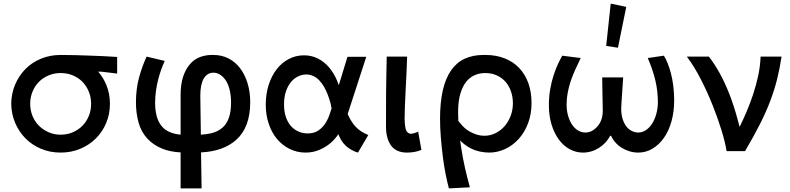

<svg xmlns="http://www.w3.org/2000/svg" viewBox="-20 -836 4367 1062"><path d="M315 8Q257 8 207 -13Q157 -34 121 -70.5Q85 -107 64 -156Q43 -205 42 -262Q43 -320 64 -369Q85 -418 121 -454.5Q157 -491 207 -511.5Q257 -532 315 -532Q317 -532 318 -532Q359 -532 397 -531Q435 -530 473.5 -528.5Q512 -527 550 -525.5Q588 -524 628 -521V-429Q601 -432 583 -434.5Q565 -437 546 -439Q535 -440 523 -440Q550 -409 567 -369Q588 -320 588 -262Q588 -205 567.5 -156Q547 -107 510.5 -70.5Q474 -34 424 -13Q374 8 315 8ZM315 -91Q352 -91 383 -104.5Q414 -118 436 -140.5Q458 -163 471 -194Q484 -225 484 -262Q484 -298 471 -329.5Q458 -361 436 -383.5Q414 -406 383 -419Q352 -432 315 -432Q280 -432 249 -419Q218 -406 195.5 -383.5Q173 -361 160 -329.5Q147 -298 147 -262Q147 -225 160 -194Q173 -163 195.5 -140.5Q218 -118 249 -104.5Q280 -91 315 -91Z M979 206V7Q922 4 879 -13Q827 -34 794 -70.5Q761 -107 746.5 -158Q732 -209 732 -270Q732 -344 749 -406.5Q766 -469 791 -523L891 -499Q881 -477 871.5 -450.5Q862 -424 854.5 -394.5Q847 -365 842.5 -332.5Q838 -300 838 -267Q838 -227 846.5 -194.5Q855 -162 874 -138.5Q893 -115 925 -103Q948 -94 979 -91V-311Q979 -370 993 -412Q1007 -454 1031 -481.5Q1055 -509 1086.5 -520.5Q1118 -532 1150 -532Q1153 -532 1156 -532Q1158 -532 1161 -532Q1205 -532 1242.5 -513.5Q1280 -495 1307 -460Q1334 -425 1349 -376.5Q1364 -328 1364 -271Q1364 -131 1286 -62Q1215 1 1092 7L1095 206ZM1106 -400Q1088 -367 1088 -308Q1088 -305 1088 -302L1091 -91Q1123 -93 1149 -99Q1185 -108 1209.5 -129Q1234 -150 1246 -184.5Q1258 -219 1258 -269Q1258 -303 1251.5 -333.5Q1245 -364 1232 -386Q1219 -408 1200.5 -421Q1182 -434 1160 -434Q1126 -434 1106 -400Z M1960 8 1942 2Q1923 -7 1907 -18Q1891 -29 1878 -45.5Q1865 -62 1855 -85Q1854 -89 1852 -94Q1834 -68 1811 -47Q1782 -22 1746.5 -7Q1711 8 1670 8Q1623 8 1582.5 -12Q1542 -32 1512.5 -67Q1483 -102 1466.5 -151Q1450 -200 1450 -257Q1450 -316 1466 -366Q1482 -416 1510 -452.5Q1538 -489 1577 -509.5Q1616 -530 1662 -530Q1703 -530 1738 -512.5Q1773 -495 1799.5 -464Q1826 -433 1844 -391Q1849 -378 1854 -365L1902 -522H2006L1903 -205Q1913 -183 1923 -167Q1935 -147 1948 -134Q1961 -121 1972.5 -113Q1984 -105 1994 -100L2017 -89ZM1802 -200Q1809 -220 1814 -236Q1812 -249 1809 -262Q1802 -288 1793 -312Q1784 -336 1772 -356.5Q1760 -377 1745.5 -392Q1731 -407 1713 -415.5Q1695 -424 1674 -424Q1652 -424 1630 -414Q1608 -404 1590.5 -383.5Q1573 -363 1562 -331.5Q1551 -300 1551 -258Q1551 -218 1561.5 -188Q1572 -158 1589.5 -138.5Q1607 -119 1631 -108.5Q1655 -98 1681 -98Q1717 -98 1740 -113.5Q1763 -129 1778 -151.5Q1793 -174 1802 -200Z M2230 8Q2204 8 2182.5 -0.5Q2161 -9 2146.5 -26.5Q2132 -44 2123.5 -71.5Q2115 -99 2115 -137Q2115 -274 2115.5 -322Q2116 -370 2117 -419.5Q2118 -469 2119 -523H2232Q2231 -483 2228.5 -433Q2226 -383 2223.5 -334Q2221 -285 2219.5 -244.5Q2218 -204 2218 -180Q2219 -129 2227.5 -113Q2236 -97 2253 -96Q2263 -97 2273 -100Q2283 -103 2293 -108L2311 -7Q2293 1 2272 4.5Q2251 8 2230 8Z M2463 206Q2454 173 2445 128Q2436 83 2429.5 31.5Q2423 -20 2418.5 -74.5Q2414 -129 2414 -179Q2414 -270 2429.5 -337Q2445 -404 2475.5 -447.5Q2506 -491 2551 -511.5Q2596 -532 2654 -532Q2657 -532 2660 -532Q2663 -532 2666 -532Q2724 -532 2772 -513Q2820 -494 2853 -458.5Q2886 -423 2903 -374.5Q2920 -326 2920 -267Q2920 -205 2901 -154.5Q2882 -104 2849 -67.5Q2816 -31 2773.5 -11.5Q2731 8 2685 8Q2662 8 2635.5 2.5Q2609 -3 2585 -15Q2561 -27 2539 -46Q2532 -52 2525 -59Q2528 -39 2531 -19Q2539 35 2551.5 90.5Q2564 146 2579 200ZM2514 -227Q2514 -217 2514 -207Q2514 -188 2515 -167Q2526 -153 2537 -141Q2556 -121 2577 -109Q2598 -97 2618.5 -91Q2639 -85 2659 -85Q2692 -85 2721 -99.5Q2750 -114 2771 -138Q2792 -162 2804.5 -195Q2817 -228 2817 -265Q2817 -298 2807 -328.5Q2797 -359 2778 -381.5Q2759 -404 2730 -418Q2701 -432 2664 -432Q2632 -432 2605 -420Q2578 -408 2558.5 -383.5Q2539 -359 2527 -320Q2515 -281 2514 -227Z M3016 -254Q3016 -301 3023.5 -343.5Q3031 -386 3042.5 -421Q3054 -456 3067 -483.5Q3080 -511 3090 -528L3192 -515Q3176 -482 3161.5 -450Q3147 -418 3136.5 -386.5Q3126 -355 3120 -322.5Q3114 -290 3114 -258Q3114 -225 3122 -196.5Q3130 -168 3144 -147Q3158 -126 3177 -114.5Q3196 -103 3218 -103Q3239 -103 3256 -113Q3273 -123 3286.5 -139Q3300 -155 3307 -176.5Q3314 -198 3314 -223Q3314 -232 3313.5 -256Q3313 -280 3312.5 -307.5Q3312 -335 3311.5 -363Q3311 -391 3311 -408H3427Q3426 -395 3424.5 -372.5Q3423 -350 3421.5 -325Q3420 -300 3418 -275.5Q3416 -251 3416 -235Q3416 -205 3423 -181Q3430 -157 3442 -140Q3454 -123 3472 -113Q3490 -103 3510 -103Q3533 -103 3552.5 -116Q3572 -129 3586.5 -151.5Q3601 -174 3609.5 -203.5Q3618 -233 3619 -267Q3619 -299 3615.5 -330.5Q3612 -362 3604.5 -393Q3597 -424 3586.5 -454.5Q3576 -485 3563 -515L3652 -528Q3662 -513 3672 -488.5Q3682 -464 3690.5 -432.5Q3699 -401 3704 -362Q3709 -323 3709 -281Q3709 -218 3694 -164.5Q3679 -111 3652 -73Q3625 -35 3589 -13.5Q3553 8 3510 8Q3486 8 3462.5 1Q3439 -6 3419 -18.5Q3399 -31 3384 -48Q3369 -65 3360 -85H3355Q3334 -44 3293 -18Q3252 8 3204 8Q3165 8 3130.5 -11Q3096 -30 3070.5 -65Q3045 -100 3030.5 -148Q3016 -196 3016 -254ZM3444 -798 3398 -572 3333 -582 3358 -816Z M3999 0Q3991 -50 3970.5 -116.5Q3950 -183 3921.5 -254.5Q3893 -326 3857 -396.5Q3821 -467 3779 -523H3901Q3934 -480 3962 -429Q3990 -378 4014.5 -315.5Q4039 -253 4060 -175Q4066 -155 4071 -134Q4091 -175 4109 -217Q4130 -266 4146.5 -316.5Q4163 -367 4174 -418.5Q4185 -470 4187 -523H4303Q4293 -457 4278.5 -398.5Q4264 -340 4241 -279Q4218 -218 4184 -150.5Q4150 -83 4101 0Z"/></svg>

Font: Rising Sun SemiBold
Style: Regular
Weight: 600
Designer: Matt McInerney, Pablo Impallari, Rodrigo Fuenzalida (Raleway font), Stephen Hutchings (Greek), Cristiano Sobral (main ch
Foundry: The Rising Sun Project Authors
Version: Version 4.327; ttfautohint (v1.8.4.7-5d5b-dirty)